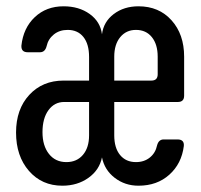

<svg xmlns="http://www.w3.org/2000/svg" viewBox="-20 -580 640 610"><path d="M178 10Q113 10 72 -37Q31 -84 31 -159Q31 -233 73 -278.5Q115 -324 182 -324H263V-399Q263 -440 245 -462.5Q227 -485 195 -485Q169 -485 151 -470.5Q133 -456 128 -433Q123 -414 107 -414H68Q47 -414 48 -435Q54 -491 90.5 -525.5Q127 -560 182 -560Q231 -560 265 -535.5Q299 -511 304 -471Q309 -511 341.5 -535.5Q374 -560 420 -560Q485 -560 525 -515.5Q565 -471 565 -400V-276Q565 -256 545 -256H343V-150Q343 -110 361.5 -87.5Q380 -65 412 -65Q438 -65 456 -79.5Q474 -94 479 -118Q484 -137 500 -137H544Q566 -137 564 -116Q557 -60 518 -25Q479 10 420 10Q377 10 344.5 -15Q312 -40 304 -80Q296 -40 261 -15Q226 10 178 10ZM191 -65Q224 -65 243.5 -88Q263 -111 263 -150V-256H184Q153 -256 134 -230Q115 -204 115 -160Q115 -117 135.5 -91Q156 -65 191 -65ZM343 -324H461Q481 -324 481 -344V-400Q481 -439 462.5 -462Q444 -485 412 -485Q381 -485 362 -462Q343 -439 343 -400Z"/></svg>

Font: Pitagon Sans Mono
Style: Regular
Weight: 400
Monospace: yes
Designer: Travis Tran
Foundry: Pitagon
Version: Version 1.001;gftools[0.9.26]